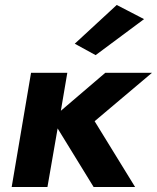

<svg xmlns="http://www.w3.org/2000/svg" viewBox="-20 -753 632 773"><path d="M560 -676 450 -733 281 -577 365 -531ZM105 -460 27 0H171L212 -236L357 0H524L361 -265L592 -460H404L225 -307L251 -460Z"/></svg>

Font: Jost*
Style: Bold Italic
Weight: 700
Italic angle: -10°
Version: Version 3.7